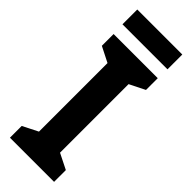

<svg xmlns="http://www.w3.org/2000/svg" viewBox="-286 -958 935 935"><g transform="rotate(45 181.0 -491.0)"><path d="M336 -931H26V-829H336ZM333 -51V-132L253 -172V-644L333 -684V-765H29V-684L108 -644V-172L29 -132V-51Z"/></g></svg>

Font: Noto Sans Tamil UI SemiCondensed
Style: Bold
Weight: 700
Width: 4
Designer: Jelle Bosma - Monotype Design Team
Foundry: Monotype Imaging Inc.
Version: Version 2.004